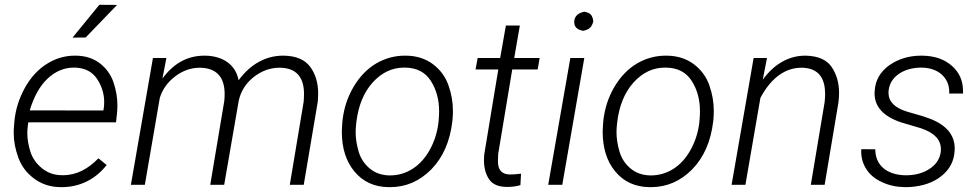

<svg xmlns="http://www.w3.org/2000/svg" viewBox="-20 -770 4080 800"><path d="M282.2 -613.3 336.9 -613.8 467.8 -749.5 394 -750ZM231.9 9.8C233.4 9.8 234.9 9.8 236.3 9.8C311 9.8 377 -21.5 424.3 -82.5L390.1 -110.4C347.7 -66.9 300.3 -40 242.7 -40C240.7 -40 238.3 -40 236.3 -40C204.1 -40.5 176.8 -50.8 153.8 -69.8C130.9 -88.9 114.7 -111.8 106.4 -138.7C98.1 -166 93.8 -190.9 93.8 -214.4C93.8 -225.6 94.7 -236.8 96.2 -248.5L97.7 -260.3H463.4L467.3 -295.9C468.8 -308.1 469.2 -319.8 469.2 -331.5C469.2 -362.8 463.9 -394.5 453.1 -426.3C442.4 -458.5 423.3 -484.9 396.5 -505.9C369.1 -526.9 335.9 -537.6 296.4 -538.1C294.4 -538.1 293 -538.1 291 -538.1C250.5 -538.1 211.9 -526.9 175.3 -503.9C138.7 -481 107.9 -447.8 83.5 -403.8C59.1 -359.4 44.4 -313 40 -264.2L38.6 -247.6C37.6 -237.3 37.1 -227.1 37.1 -216.8C37.1 -182.6 43.5 -147.9 56.6 -112.8C69.3 -77.6 91.3 -48.8 122.1 -25.9C152.8 -2.9 189.5 9.3 231.9 9.8ZM293.5 -488.3C334 -486.8 364.3 -471.2 384.3 -441.4C403.8 -411.6 414.1 -379.4 414.1 -345.2C414.1 -335.9 413.6 -326.7 412.1 -316.9L410.6 -309.6L104 -310.1C121.1 -367.2 145.5 -411.6 178.2 -442.4C210.9 -473.1 247.6 -488.3 287.1 -488.3C289.6 -488.3 291.5 -488.3 293.5 -488.3Z M617.2 -528.3 525.4 0H583.5L646 -362.8C657.2 -398.4 678.7 -428.2 710.4 -452.1C742.2 -476.1 776.4 -487.8 812.5 -487.8C813.5 -487.8 814.5 -487.8 815.4 -487.8C882.3 -485.8 916 -449.2 916 -377.9C916 -369.1 915.5 -359.4 914.6 -349.6L856 0H914.1L974.6 -349.6C982.9 -389.2 1003.9 -422.4 1036.6 -448.7C1069.8 -474.6 1105.5 -487.8 1144 -487.8C1145 -487.8 1146 -487.8 1147 -487.8C1206.1 -486.8 1239.3 -457.5 1245.6 -399.9C1246.6 -392.1 1246.6 -383.8 1246.6 -376C1246.6 -365.7 1246.1 -355.5 1245.1 -345.2L1187.5 0H1245.6L1303.7 -344.2L1304.7 -355.5C1305.2 -363.8 1305.7 -372.1 1305.7 -379.9C1305.7 -424.8 1294.4 -462.4 1272 -492.2C1249.5 -522 1213.4 -537.1 1163.1 -538.1C1161.6 -538.1 1160.6 -538.1 1159.2 -538.1C1086.4 -538.1 1022.5 -501.5 974.1 -435.5C962.4 -499.5 910.2 -536.6 835.9 -538.1C834.5 -538.1 833 -538.1 831.5 -538.1C761.7 -538.1 703.1 -506.3 656.7 -442.4L673.3 -528.3Z M1405.8 -252.4 1404.3 -224.6C1404.3 -223.1 1404.3 -222.2 1404.3 -220.7C1404.3 -152.8 1421.9 -97.2 1457 -55.2C1492.2 -12.7 1539.6 8.8 1598.6 9.8C1600.6 9.8 1603 9.8 1605 9.8C1671.4 9.8 1728.5 -15.1 1777.3 -64.5C1825.7 -114.3 1855 -180.7 1864.7 -264.2L1865.7 -273.4C1866.7 -285.2 1867.2 -296.9 1867.2 -308.1C1867.2 -343.8 1861.3 -378.9 1848.6 -414.6C1836.4 -449.7 1814.9 -479 1784.2 -502.4C1753.4 -525.4 1715.8 -537.6 1672.4 -538.1C1670.4 -538.1 1668.5 -538.1 1667 -538.1C1624.5 -538.1 1585 -527.3 1547.9 -505.9C1510.7 -483.9 1479.5 -452.1 1454.1 -409.7C1428.7 -367.2 1413.1 -320.3 1407.2 -269ZM1464.8 -261.2C1473.1 -330.6 1496.1 -385.7 1533.2 -426.8C1570.8 -467.8 1613.8 -488.3 1663.6 -488.3C1665.5 -488.3 1667.5 -488.3 1669.4 -488.3C1717.3 -487.3 1752.4 -468.8 1775.4 -432.6C1798.3 -396.5 1809.6 -354.5 1809.6 -307.1C1809.6 -296.4 1809.1 -284.7 1808.1 -272.9L1806.6 -256.8C1801.3 -215.8 1789.1 -178.2 1770 -144.5C1732.4 -76.7 1672.9 -39.1 1605 -39.1C1604 -39.1 1602.5 -39.1 1601.6 -39.1C1568.8 -40 1542 -49.8 1520 -68.4C1498 -86.9 1482.9 -109.9 1474.6 -137.7C1466.3 -165.5 1461.9 -192.4 1461.9 -218.8C1461.9 -229.5 1462.4 -240.7 1463.9 -252.4Z M2087.9 -663.6 2064 -528.3H1970.2L1961.4 -480.5H2056.2L1998 -128.4C1997.1 -119.1 1996.6 -109.9 1996.6 -101.6C1996.6 -70.3 2003.9 -43.9 2017.6 -23.4C2031.7 -2.4 2055.7 8.3 2089.8 8.8C2091.8 8.8 2094.2 8.8 2096.2 8.8C2113.8 8.8 2131.3 6.3 2148.4 1.5L2150.9 -46.4C2131.8 -43.9 2117.2 -43 2106.9 -43C2106 -43 2104.5 -43 2103.5 -43C2070.8 -43.9 2054.7 -62 2054.7 -97.7L2055.7 -127.9L2114.3 -480.5H2220.2L2228.5 -528.3H2122.6L2146 -663.6Z M2372.6 -681.2C2372.6 -680.2 2372.6 -679.2 2372.6 -678.2C2372.6 -657.7 2385.3 -645.5 2410.2 -641.6C2435.1 -647 2445.8 -656.2 2452.1 -681.2C2448.7 -707 2439.9 -716.8 2414.6 -721.2C2388.2 -715.8 2374 -702.1 2372.6 -681.2ZM2414.6 -528.3H2356.4L2264.2 0H2322.8Z M2492.7 -252.4 2491.2 -224.6C2491.2 -223.1 2491.2 -222.2 2491.2 -220.7C2491.2 -152.8 2508.8 -97.2 2543.9 -55.2C2579.1 -12.7 2626.5 8.8 2685.5 9.8C2687.5 9.8 2689.9 9.8 2691.9 9.8C2758.3 9.8 2815.4 -15.1 2864.3 -64.5C2912.6 -114.3 2941.9 -180.7 2951.7 -264.2L2952.6 -273.4C2953.6 -285.2 2954.1 -296.9 2954.1 -308.1C2954.1 -343.8 2948.2 -378.9 2935.5 -414.6C2923.3 -449.7 2901.9 -479 2871.1 -502.4C2840.3 -525.4 2802.7 -537.6 2759.3 -538.1C2757.3 -538.1 2755.4 -538.1 2753.9 -538.1C2711.4 -538.1 2671.9 -527.3 2634.8 -505.9C2597.7 -483.9 2566.4 -452.1 2541 -409.7C2515.6 -367.2 2500 -320.3 2494.1 -269ZM2551.8 -261.2C2560.1 -330.6 2583 -385.7 2620.1 -426.8C2657.7 -467.8 2700.7 -488.3 2750.5 -488.3C2752.4 -488.3 2754.4 -488.3 2756.3 -488.3C2804.2 -487.3 2839.4 -468.8 2862.3 -432.6C2885.3 -396.5 2896.5 -354.5 2896.5 -307.1C2896.5 -296.4 2896 -284.7 2895 -272.9L2893.6 -256.8C2888.2 -215.8 2876 -178.2 2856.9 -144.5C2819.3 -76.7 2759.8 -39.1 2691.9 -39.1C2690.9 -39.1 2689.5 -39.1 2688.5 -39.1C2655.8 -40 2628.9 -49.8 2606.9 -68.4C2585 -86.9 2569.8 -109.9 2561.5 -137.7C2553.2 -165.5 2548.8 -192.4 2548.8 -218.8C2548.8 -229.5 2549.3 -240.7 2550.8 -252.4Z M3120.1 -528.3 3028.3 0H3085.9L3148.4 -362.3C3193.4 -446.8 3252.9 -487.8 3319.3 -487.8C3320.3 -487.8 3321.3 -487.8 3322.3 -487.8C3379.9 -486.3 3411.6 -456.5 3417 -398.4C3417.5 -391.6 3418 -384.8 3418 -377.4C3418 -366.7 3417 -356 3416 -344.7L3358.4 0H3416L3473.6 -343.8C3475.1 -357.4 3476.1 -370.6 3476.1 -382.8C3476.1 -424.3 3465.8 -460.4 3445.3 -490.7C3424.8 -521 3389.2 -536.6 3338.4 -538.1C3336.9 -538.1 3335.9 -538.1 3334.5 -538.1C3267.1 -538.1 3205.1 -502.9 3158.2 -438L3175.8 -528.3Z M3899.9 -137.7C3896 -107.9 3880.4 -84 3853 -66.4C3825.7 -48.3 3792.5 -39.6 3753.4 -39.6C3674.8 -41 3627 -81.5 3627 -147.9L3568.8 -148.4C3568.8 -145 3568.4 -141.6 3568.4 -138.2C3568.4 -111.3 3575.7 -86.9 3590.3 -64.5C3604.5 -42 3626 -24.4 3654.8 -11.2C3683.6 2.4 3715.3 9.3 3751 9.8L3771 9.3C3824.7 5.9 3868.7 -9.3 3902.8 -36.6C3936.5 -63.5 3955.1 -98.1 3957.5 -140.6C3957.5 -144 3958 -147.5 3958 -150.9C3958 -208 3922.9 -249.5 3853.5 -275.9L3820.8 -287.1L3759.8 -304.7C3708 -320.3 3682.1 -346.7 3682.1 -383.3C3682.1 -386.2 3682.1 -389.6 3682.6 -393.1C3686 -421.9 3700.2 -444.8 3725.6 -462.4C3751 -479.5 3782.2 -488.3 3819.3 -488.3C3855 -487.8 3883.3 -478 3904.3 -459C3924.8 -439.9 3935.1 -416 3935.1 -388.2C3935.1 -385.7 3935.1 -382.8 3935.1 -380.4H3992.7C3992.7 -383.3 3992.7 -386.7 3992.7 -389.6C3992.7 -433.1 3977.5 -468.3 3946.3 -495.6C3915 -523.4 3873.5 -537.6 3821.8 -538.1C3820.8 -538.1 3819.3 -538.1 3818.4 -538.1C3767.1 -538.1 3722.7 -524.4 3684.6 -497.6C3647 -470.2 3627 -434.6 3624.5 -390.6C3624.5 -387.7 3624 -384.3 3624 -381.3C3624 -325.2 3660.6 -285.2 3733.9 -260.3L3817.9 -235.4C3873 -216.8 3900.4 -188 3900.4 -148.4C3900.4 -145 3900.4 -141.1 3899.9 -137.7Z"/></svg>

Font: Roboto Light
Style: Italic
Weight: 300
Italic angle: -12°
Designer: Google
Version: Version 2.137; 2017